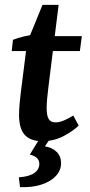

<svg xmlns="http://www.w3.org/2000/svg" viewBox="-20 -569 370 786"><path d="M152 9Q106 9 82 -16Q58 -41 58 -99Q58 -121 60.5 -146.5Q63 -172 65 -189L91 -395L154 -549H220L178 -211Q175 -188 173 -165.5Q171 -143 171 -127Q171 -95 179.5 -81.5Q188 -68 207 -68Q223 -68 242 -76Q261 -84 280 -96L302 -55Q280 -33 240.5 -12Q201 9 152 9ZM28 -360 33 -406Q51 -413 76.5 -419.5Q102 -426 129 -428L167 -421H315L307 -360ZM195 -16 164 30Q194 35 212 53Q230 71 230 99Q230 128 209 151Q188 174 150 186.5Q112 199 62 197L57 157Q99 154 120 139.5Q141 125 141 102Q141 86 129.5 76.5Q118 67 102 64L151 -16Z"/></svg>

Font: Rasa SemiBold
Style: Italic
Weight: 600
Italic angle: -7.10001°
Designer: Anna Giedrys (Yrsa+Rasa design), David Brezina (Yrsa art-direction, Rasa art-direction, design)
Foundry: Rosetta Type Foundry
Version: Version 2.004